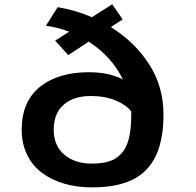

<svg xmlns="http://www.w3.org/2000/svg" viewBox="-20 -840 890 872"><path d="M224 -251Q224 -178.5 271.8 -137.8Q319.5 -97 397 -97Q444 -97 476 -107.2Q508 -117.5 531.2 -142.5Q554.5 -167.5 565.2 -210.5Q576 -253.5 576 -318V-334Q553 -364 504.5 -384Q456 -404 392.5 -404Q314.5 -404 269.2 -364.5Q224 -325 224 -251ZM242 -807.5Q323 -794 397.5 -762L489.5 -820.5L537 -752L483.5 -717Q592 -649.5 657.2 -548.2Q722.5 -447 722.5 -320Q722.5 -263.5 714 -217.5Q705.5 -171.5 690.2 -137.5Q675 -103.5 652 -77.5Q629 -51.5 602.2 -35Q575.5 -18.5 541.5 -8Q507.5 2.5 472.5 6.8Q437.5 11 396 11Q328.5 11 271.2 -6Q214 -23 170.8 -55Q127.5 -87 103 -137.5Q78.5 -188 78.5 -251Q78.5 -378.5 161 -445.2Q243.5 -512 384 -512Q474.5 -512 538 -479.5Q487 -583.5 383 -651L290 -589.5L230.5 -655.5L294 -696Q245 -715.5 188.5 -723Z"/></svg>

Font: League Mono Wide SemiBold
Style: Regular
Weight: 600
Width: 8
Designer: Tyler Finck
Foundry: The League of Moveable Type / Tyler Finck
Version: Version 2.210